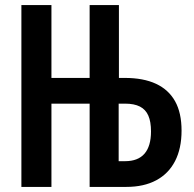

<svg xmlns="http://www.w3.org/2000/svg" viewBox="-20 -734 762 754"><path d="M64 0V-714H182V-428H332V-714H447V-428H470Q543 -428 592.5 -405Q642 -382 667.5 -336.5Q693 -291 693 -221Q693 -151 667.5 -101.5Q642 -52 593.5 -26Q545 0 476 0H332V-327H182V0ZM471 -101Q522 -101 547.5 -130.5Q573 -160 573 -218Q573 -256 562.5 -280Q552 -304 529.5 -315.5Q507 -327 471 -327H446V-101Z"/></svg>

Font: Noto Sans Display ExtraCondensed SemiBold
Style: Regular
Weight: 600
Width: 2
Designer: Monotype Design Team
Foundry: Monotype Imaging Inc.
Version: Version 2.003